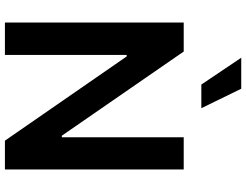

<svg xmlns="http://www.w3.org/2000/svg" viewBox="-130 -871 1001 781"><g transform="rotate(90 370.5 -480.5)"><path d="M669.4 -727.3V0H552.2L209.5 -495.4H203.5V0H71.7V-727.3H189.6L532 -231.5H538.4V-727.3ZM323.9 -799 214.8 -961.3H340.9L420.1 -799Z"/></g></svg>

Font: InterMG SemiBold
Style: Regular
Weight: 600
Designer: Rasmus Andersson
Foundry: rsms
Version: Version 3.019;December 26, 2023;FontCreator 15.0.0.2955 64-b